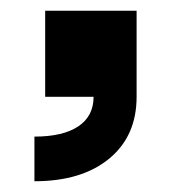

<svg xmlns="http://www.w3.org/2000/svg" viewBox="-20 -180 326 357"><path d="M154 0H234Q234 73 183 115Q132 157 44 157V74Q97 74 125.5 55Q154 36 154 0ZM64 -160H234V0H64Z"/></svg>

Font: Uncut Sans Variable
Style: Regular
Weight: 400
Designer: Kasper Nordkvist
Foundry: UNCUT.wtf
Version: Version 1.303;Glyphs 3.1.2 (3151)